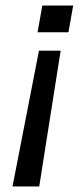

<svg xmlns="http://www.w3.org/2000/svg" viewBox="-20 -520 283 690"><path d="M132 -500H243L226 -404H115ZM120 -338H198L121 150H25Z"/></svg>

Font: Overused Grotesk Medium
Style: Italic
Weight: 500
Italic angle: -10°
Version: Version 0.003